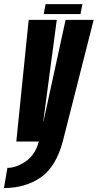

<svg xmlns="http://www.w3.org/2000/svg" viewBox="-84 -698 482 947"><path d="M-3.5 0 57.5 -600H196L129.5 -99.5H130.5L239.5 -600H378L225.5 0Q192 125.5 116.2 177.5Q40.5 229.5 -64.5 229.5L-47.5 130Q-4 130 43 98Q89.5 66.5 107.5 0ZM131.5 -628.5 141 -677.5H322.5L313 -628.5Z"/></svg>

Font: Anybody UltraCondensed Regular
Style: Bold Italic
Weight: 700
Width: 1
Italic angle: -10°
Designer: Tyler Finck
Foundry: Etcetera Type Company
Version: Version 1.010; ttfautohint (v1.8.3) -l 8 -r 50 -G 200 -x 14 